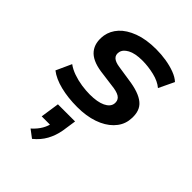

<svg xmlns="http://www.w3.org/2000/svg" viewBox="-234 -623 1037 1037"><g transform="rotate(45 285.0 -104.5)"><path d="M255 10Q184 10 126 -4.5Q68 -19 32 -47L72 -135Q95 -118 126.5 -107Q158 -96 191.5 -91Q225 -86 255 -86Q313 -86 346.5 -102Q380 -118 384 -145Q387 -168 373 -182Q359 -196 323 -202L210 -217Q136 -228 105.5 -265.5Q75 -303 84 -365Q91 -406 121 -439Q151 -472 205.5 -492.5Q260 -513 336 -513Q375 -513 412.5 -507Q450 -501 482 -489Q514 -477 533 -459L491 -371Q463 -395 417 -406Q371 -417 327 -417Q271 -417 240 -400Q209 -383 205 -358Q201 -336 215 -322.5Q229 -309 263 -304L368 -288Q449 -274 481.5 -239Q514 -204 504 -136Q497 -94 464 -60.5Q431 -27 377.5 -8.5Q324 10 255 10ZM204 304 159 270Q187 245 202.5 218Q218 191 221 166L242 181H155L171 73H302L290 154Q282 199 261.5 236.5Q241 274 204 304Z"/></g></svg>

Font: Nunito Sans 6pt
Style: Bold Italic
Weight: 700
Italic angle: -9°
Version: Version 3.101;gftools[0.9.27]